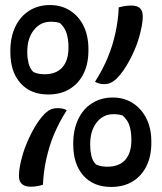

<svg xmlns="http://www.w3.org/2000/svg" viewBox="-20 -730 640 760"><path d="M178 -710Q223 -710 257.5 -688Q292 -666 311 -627Q330 -588 330 -536V-530Q330 -477 310.5 -438Q291 -399 255.5 -377.5Q220 -356 171 -356Q101 -356 61 -401Q21 -446 21 -523V-529Q21 -583 40.5 -624Q60 -665 95.5 -687.5Q131 -710 178 -710ZM88 -520Q88 -501 93 -480Q98 -459 112 -445Q125 -439 137 -437.5Q149 -436 155 -436Q203 -436 227 -463.5Q251 -491 251 -541V-546Q251 -573 244 -597Q237 -621 217 -639Q202 -644 181 -644Q140 -644 114 -611Q88 -578 88 -526ZM427 -344Q471 -344 505.5 -322Q540 -300 559.5 -261Q579 -222 579 -170V-164Q579 -111 559.5 -72Q540 -33 504.5 -11.5Q469 10 420 10Q350 10 310 -35Q270 -80 270 -157V-163Q270 -217 289.5 -258Q309 -299 344.5 -321.5Q380 -344 427 -344ZM337 -154Q337 -135 341.5 -114Q346 -93 360 -79Q373 -73 385 -71.5Q397 -70 403 -70Q452 -70 476 -97.5Q500 -125 500 -175V-180Q500 -207 493 -231Q486 -255 465 -273Q450 -278 429 -278Q388 -278 362.5 -245Q337 -212 337 -160ZM356 -406Q371 -430 383.5 -453.5Q396 -477 406 -501Q416 -525 423.5 -549Q431 -573 436.5 -598Q442 -623 445.5 -648.5Q449 -674 450 -701Q456 -702 461.5 -703.5Q467 -705 473.5 -706Q480 -707 486 -707.5Q492 -708 498 -708Q515 -708 525 -703.5Q535 -699 540 -689.5Q545 -680 545 -664Q545 -647 541 -626Q537 -605 530.5 -582Q524 -559 514 -535.5Q504 -512 492.5 -490.5Q481 -469 468 -450.5Q455 -432 441 -418Q427 -406 416.5 -401.5Q406 -397 392 -397Q387 -397 382 -397.5Q377 -398 372.5 -399.5Q368 -401 364 -402.5Q360 -404 356 -406ZM244 -293Q229 -270 216.5 -246Q204 -222 194 -198.5Q184 -175 176.5 -150.5Q169 -126 163.5 -101.5Q158 -77 154.5 -51Q151 -25 150 1Q144 3 138.5 4.5Q133 6 126.5 7Q120 8 114 8.5Q108 9 102 9Q86 9 75.5 4Q65 -1 60 -10.5Q55 -20 55 -35Q55 -53 59 -73.5Q63 -94 69.5 -117Q76 -140 86 -163.5Q96 -187 107.5 -209Q119 -231 132 -249.5Q145 -268 159 -282Q173 -294 183.5 -298Q194 -302 208 -302Q213 -302 218 -301.5Q223 -301 227.5 -300Q232 -299 236.5 -297.5Q241 -296 244 -293Z"/></svg>

Font: Code D Ace
Style: Regular
Weight: 400
Version: Version 1.085; ttfautohint (v1.8.4.7-5d5b);Nerd Fonts 3.0.2